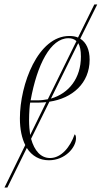

<svg xmlns="http://www.w3.org/2000/svg" viewBox="-57 -707 455 859"><path d="M-37 132H-24L63 -45C86 -9 120 10 162 10C235 10 283 -48 283 -88C283 -100 280 -104 277 -106C257 -49 217 0 167 0C126 0 97 -32 82 -86L164 -252C267 -267 344 -335 344 -440C344 -485 329 -517 302 -534L378 -687H365L292 -539C281 -544 268 -546 253 -546C113 -546 32 -330 32 -177C32 -128 41 -88 56 -58ZM110 -258H80C109 -418 169 -536 249 -536C264 -536 276 -532 285 -523L157 -263C142 -260 126 -258 110 -258ZM305 -454C305 -357 251 -289 171 -266L293 -514C301 -501 305 -481 305 -454ZM73 -170C73 -201 76 -240 78 -248H116C127 -248 139 -249 150 -250L78 -103C75 -123 73 -146 73 -170Z"/></svg>

Font: Noto Serif Display ExtraCondensed ExtraLight
Style: Italic
Weight: 200
Width: 2
Italic angle: -12°
Designer: Monotype Design Team
Foundry: Monotype Imaging Inc.
Version: Version 2.009